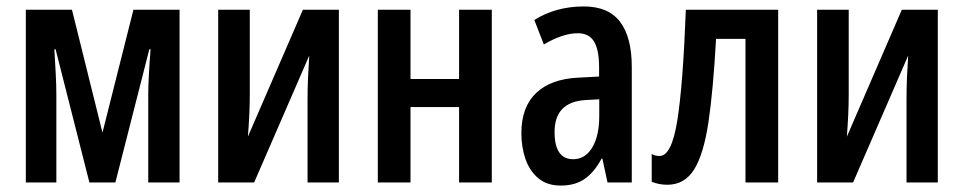

<svg xmlns="http://www.w3.org/2000/svg" viewBox="-20 -572 3021 602"><path d="M543 -541.5V0H444.8V-273.9Q444.8 -300.8 446.8 -337.6Q448.7 -374.5 452.1 -417.5H448.2L341.8 0H260.3L154.3 -417.5H150.4Q152.8 -377.9 154.8 -340.3Q156.7 -302.7 156.7 -274.9V0H61V-541.5H205.6L301.3 -156.2L398.4 -541.5Z M763.2 -541.5V-277.3Q763.2 -244.1 761.7 -213.4Q760.3 -182.6 757.3 -143.6L929.7 -541.5H1042.5V0H944.3V-261.2Q944.3 -294.9 945.8 -328.9Q947.3 -362.8 949.7 -397.9L776.9 0H664.1V-541.5Z M1267.1 -541.5V-324.2H1419.4V-541.5H1522V0H1419.4V-236.3H1267.1V0H1164.6V-541.5Z M1810.5 -551.8Q1887.7 -551.8 1924.3 -503.4Q1960.9 -455.1 1960.9 -361.8V0H1884.8L1868.7 -74.7H1866.2Q1844.2 -33.2 1814.2 -11.7Q1784.2 9.8 1738.3 9.8Q1694.8 9.8 1667.5 -13.4Q1640.1 -36.6 1627.4 -74Q1614.7 -111.3 1614.7 -154.3Q1614.7 -236.8 1661.4 -280.8Q1708 -324.7 1793.9 -328.6L1858.4 -332V-361.3Q1858.4 -416 1842.5 -441.9Q1826.7 -467.8 1791.5 -467.8Q1745.1 -467.8 1685.1 -432.6L1655.3 -509.3Q1723.1 -551.8 1810.5 -551.8ZM1858.9 -260.7 1815.9 -258.3Q1718.8 -252.4 1718.8 -158.2Q1718.8 -72.8 1777.3 -72.8Q1814.5 -72.8 1836.7 -109.1Q1858.9 -145.5 1858.9 -208.5Z M2419.9 0H2317.4V-450.2H2225.1Q2216.3 -289.6 2201.2 -188.5Q2186 -87.4 2156 -40Q2126 7.3 2072.3 7.3Q2046.9 7.3 2023.4 -2V-89.4Q2032.7 -83 2048.3 -83Q2085.9 -83 2103.8 -195.3Q2121.6 -307.6 2130.4 -541.5H2419.9Z M2641.1 -541.5V-277.3Q2641.1 -244.1 2639.6 -213.4Q2638.2 -182.6 2635.3 -143.6L2807.6 -541.5H2920.4V0H2822.3V-261.2Q2822.3 -294.9 2823.7 -328.9Q2825.2 -362.8 2827.6 -397.9L2654.8 0H2542V-541.5Z"/></svg>

Font: Open Sans Condensed SemiBold
Style: Regular
Weight: 600
Width: 3
Designer: Monotype Design Team
Foundry: Monotype Imaging Inc.
Version: Version 3.000; ttfautohint (v1.8.4)